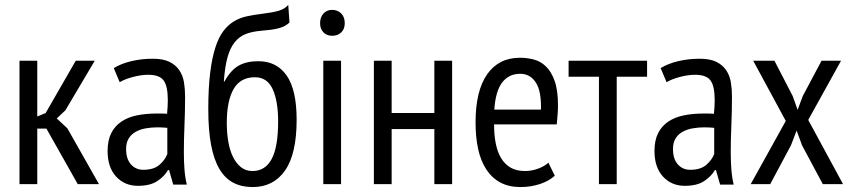

<svg xmlns="http://www.w3.org/2000/svg" viewBox="-20 -746 3455 778"><path d="M168 -225H131V0H59V-500H131V-274L165 -288L287 -500H364L245 -299L210 -266L253 -226L381 0H295Z M441 -470Q470 -488 511.5 -498Q553 -508 599 -508Q641 -508 666.5 -495.5Q692 -483 706.5 -461.5Q721 -440 725.5 -412.5Q730 -385 730 -355Q730 -295 727.5 -238Q725 -181 725 -130Q725 -92 727.5 -59.5Q730 -27 737 2H682L665 -57H661Q646 -31 617 -12Q588 7 539 7Q485 7 450.5 -30.5Q416 -68 416 -134Q416 -177 430.5 -206Q445 -235 471.5 -253Q498 -271 534.5 -278.5Q571 -286 616 -286Q626 -286 636 -286Q646 -286 657 -285Q660 -316 660 -340Q660 -397 643 -420Q626 -443 581 -443Q553 -443 520 -434.5Q487 -426 465 -413ZM658 -228Q648 -229 638 -229.5Q628 -230 618 -230Q594 -230 571 -226Q548 -222 530 -212Q512 -202 501.5 -185Q491 -168 491 -142Q491 -102 510.5 -80Q530 -58 561 -58Q603 -58 626 -78Q649 -98 658 -122Z M889 -415Q915 -462 947 -480Q979 -498 1027 -498Q1101 -498 1141.5 -440Q1182 -382 1182 -261Q1182 -122 1135 -55Q1088 12 1004 12Q959 12 925.5 -5.5Q892 -23 869.5 -60.5Q847 -98 835.5 -158Q824 -218 824 -303Q824 -389 831.5 -450Q839 -511 852.5 -553Q866 -595 885 -620Q904 -645 928 -659.5Q952 -674 980.5 -680Q1009 -686 1041 -690Q1083 -695 1108 -702Q1133 -709 1148 -726L1153 -655Q1145 -647 1135 -641.5Q1125 -636 1111 -632Q1097 -628 1078.5 -625.5Q1060 -623 1035 -621Q1001 -618 975.5 -608Q950 -598 931.5 -575.5Q913 -553 902 -514Q891 -475 887 -415ZM899 -249Q899 -208 905 -172.5Q911 -137 924 -110.5Q937 -84 956.5 -68.5Q976 -53 1003 -53Q1055 -53 1081 -102Q1107 -151 1107 -254Q1107 -336 1085 -384.5Q1063 -433 1013 -433Q954 -433 926.5 -385Q899 -337 899 -249Z M1290 -500H1362V0H1290ZM1277 -652Q1277 -676 1290.5 -691Q1304 -706 1326 -706Q1348 -706 1362.5 -691.5Q1377 -677 1377 -652Q1377 -628 1362.5 -614.5Q1348 -601 1326 -601Q1304 -601 1290.5 -615Q1277 -629 1277 -652Z M1740 -223H1567V0H1495V-500H1567V-288H1740V-500H1812V0H1740Z M2228 -34Q2204 -12 2167 0Q2130 12 2089 12Q2042 12 2007.5 -6.5Q1973 -25 1950.5 -59.5Q1928 -94 1917.5 -142Q1907 -190 1907 -250Q1907 -378 1954 -445Q2001 -512 2087 -512Q2115 -512 2142.5 -505Q2170 -498 2192 -477Q2214 -456 2227.5 -418Q2241 -380 2241 -319Q2241 -302 2239.5 -282.5Q2238 -263 2236 -242H1982Q1982 -199 1989 -164Q1996 -129 2011 -104.5Q2026 -80 2049.5 -66.5Q2073 -53 2108 -53Q2135 -53 2161.5 -63Q2188 -73 2202 -87ZM2172 -302Q2174 -377 2151 -412Q2128 -447 2088 -447Q2042 -447 2015 -412Q1988 -377 1983 -302Z M2602 -435H2479V0H2407V-435H2284V-500H2602Z M2657 -470Q2686 -488 2727.5 -498Q2769 -508 2815 -508Q2857 -508 2882.5 -495.5Q2908 -483 2922.5 -461.5Q2937 -440 2941.5 -412.5Q2946 -385 2946 -355Q2946 -295 2943.5 -238Q2941 -181 2941 -130Q2941 -92 2943.5 -59.5Q2946 -27 2953 2H2898L2881 -57H2877Q2862 -31 2833 -12Q2804 7 2755 7Q2701 7 2666.5 -30.5Q2632 -68 2632 -134Q2632 -177 2646.5 -206Q2661 -235 2687.5 -253Q2714 -271 2750.5 -278.5Q2787 -286 2832 -286Q2842 -286 2852 -286Q2862 -286 2873 -285Q2876 -316 2876 -340Q2876 -397 2859 -420Q2842 -443 2797 -443Q2769 -443 2736 -434.5Q2703 -426 2681 -413ZM2874 -228Q2864 -229 2854 -229.5Q2844 -230 2834 -230Q2810 -230 2787 -226Q2764 -222 2746 -212Q2728 -202 2717.5 -185Q2707 -168 2707 -142Q2707 -102 2726.5 -80Q2746 -58 2777 -58Q2819 -58 2842 -78Q2865 -98 2874 -122Z M3164 -256 3032 -500H3118L3192 -357L3212 -301L3233 -357L3309 -500H3388L3255 -260L3396 0H3314L3230 -157L3208 -217L3185 -157L3101 0H3022Z"/></svg>

Font: PT Sans Narrow
Style: Regular
Weight: 400
Width: 3
Designer: A.Korolkova, O.Umpeleva, V.Yefimov
Foundry: ParaType Ltd
Version: Version 2.003W OFL